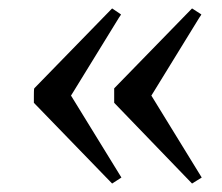

<svg xmlns="http://www.w3.org/2000/svg" viewBox="-20 -434 526 454"><path d="M60.1 -190.9 245.1 0 267.1 -14.2 147.9 -208C147.9 -208 148.9 -210 152.8 -215.8L261.2 -392.1C265.1 -397 266.1 -399.9 266.1 -399.9L245.1 -414.1L61 -225.1C60.1 -224.1 60.1 -210 60.1 -207ZM250 -190.9 434.1 0 457 -14.2 337.9 -208C337.9 -208 338.9 -210 342.8 -215.8L451.2 -392.1C455.1 -397 456.1 -399.9 456.1 -399.9L434.1 -414.1L250 -225.1V-207Z"/></svg>

Font: Pierce
Style: Roman
Weight: 500
Version: Version 0.2.0